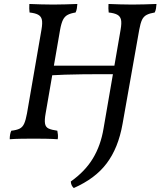

<svg xmlns="http://www.w3.org/2000/svg" viewBox="-20 -699 809 968"><path d="M352 249Q338 237 337 216Q409 165 448.5 99.5Q488 34 502 -51L588 -549Q594 -583 590 -600Q586 -617 571 -625Q556 -633 528 -636Q527 -646 526.5 -656.5Q526 -667 527 -679Q555 -678 585 -677Q615 -676 647 -676Q679 -676 709 -677Q739 -678 769 -679Q768 -667 766.5 -656.5Q765 -646 760 -636Q735 -632 719.5 -624Q704 -616 696 -599Q688 -582 682 -549L598 -75Q587 -13 567 36.5Q547 86 517.5 125Q488 164 447 194.5Q406 225 352 249ZM29 3Q29 -10 31 -21Q33 -32 37 -40Q64 -43 79 -50.5Q94 -58 102 -76Q110 -94 116 -127L189 -549Q195 -583 191 -600Q187 -617 172 -625Q157 -633 129 -636Q128 -646 127.5 -656.5Q127 -667 128 -679Q156 -678 186 -677Q216 -676 248 -676Q280 -676 310 -677Q340 -678 370 -679Q369 -667 367.5 -656.5Q366 -646 361 -636Q336 -632 321 -624Q306 -616 297.5 -599Q289 -582 283 -549L210 -127Q204 -94 207 -76Q210 -58 225 -51Q240 -44 269 -40Q271 -31 272 -19.5Q273 -8 271 3Q241 1 210 0.5Q179 0 150 0Q121 0 88 0.5Q55 1 29 3ZM231 -319 240 -368H575L567 -325Q537 -325 492.5 -325Q448 -325 399.5 -324.5Q351 -324 306.5 -322.5Q262 -321 231 -319Z"/></svg>

Font: Vollkorn
Style: Italic
Weight: 400
Italic angle: -11°
Designer: Friedrich Althausen
Foundry: Friedrich Althausen
Version: Version 5.001